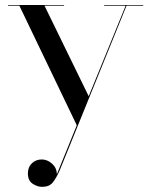

<svg xmlns="http://www.w3.org/2000/svg" viewBox="-20 -480 592 764"><path d="M235 -457.5H157L333 -97L480 -457.5H394.5V-460H550V-457.5H483.5L217.5 198Q204 228.5 190 246Q176 263.5 147.5 263.5Q128.5 263.5 109.8 251Q91 238.5 91 210Q91 185 106.8 169.8Q122.5 154.5 146.5 154.5Q168 154.5 186.8 171Q205.5 187.5 206.5 213L285.5 18.5L57 -457.5H12V-460H235Z"/></svg>

Font: Bodoni* 72pt
Style: Regular
Weight: 400
Version: Version 2.3